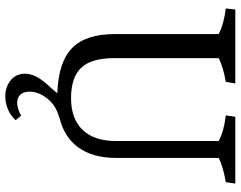

<svg xmlns="http://www.w3.org/2000/svg" viewBox="-112 -595 911 727"><g transform="rotate(90 343.5 -231.5)"><path d="M675 -667 670 -631Q611 -621 578 -604V-216Q578 -128 538.5 -73Q499 -18 424 -1L425 0Q380 11 353.5 44.5Q327 78 327 111Q327 135 338.5 147Q350 159 369 159Q391 159 418 144L435 165Q418 184 394 194Q370 204 346 204Q309 204 284 183.5Q259 163 259 129Q259 91 299 46L313 31Q327 15 333 7Q215 3 162 -49Q109 -101 109 -210V-604Q70 -624 12 -631L16 -667H296L290 -631Q233 -621 200 -604V-210Q200 -122 236.5 -83.5Q273 -45 352 -45Q430 -45 472 -89Q514 -133 514 -216V-604Q477 -624 417 -631L422 -667Z"/></g></svg>

Font: Caladea
Style: Regular
Weight: 400
Designer: Carolina Giovagnoli and Andres Torresi
Foundry: Carolina Giovagnoli & Andres Torresi
Version: Version 1.001